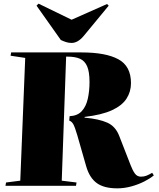

<svg xmlns="http://www.w3.org/2000/svg" viewBox="-20 -1017 869 1051"><path d="M361 -381Q404 -383 427.5 -408.5Q451 -434 460.5 -476Q470 -518 470 -568Q470 -624 457 -654Q444 -684 417.5 -695.5Q391 -707 350 -707H342L318 -28L399 -18L396 0H10L13 -18L91 -28L118 -700L38 -712L41 -730H427Q559 -730 628 -692.5Q697 -655 697 -562Q697 -515 672.5 -477Q648 -439 592.5 -413.5Q537 -388 443 -377V-373Q522 -366 567.5 -345.5Q613 -325 633 -272L695 -113Q706 -84 718.5 -67Q731 -50 751 -50Q768 -50 781 -55Q794 -60 813 -71L822 -57Q802 -40 769.5 -23.5Q737 -7 698.5 3.5Q660 14 622 14Q549 14 509.5 -15Q470 -44 452 -106L403 -277Q390 -321 381.5 -336.5Q373 -352 359 -357ZM180 -986 191 -997 372 -909 566 -995 575 -986 438 -820Q406 -782 372 -782Q356 -782 342 -786.5Q328 -791 313 -798Z"/></svg>

Font: Literata 72pt Black
Style: Italic
Weight: 900
Italic angle: -2°
Designer: Latin by Veronika Burian and Jose Scaglione. Greek by Irene Vlachou. Cyrillic by Vera Evstafieva
Foundry: TypeTogether
Version: Version 3.002